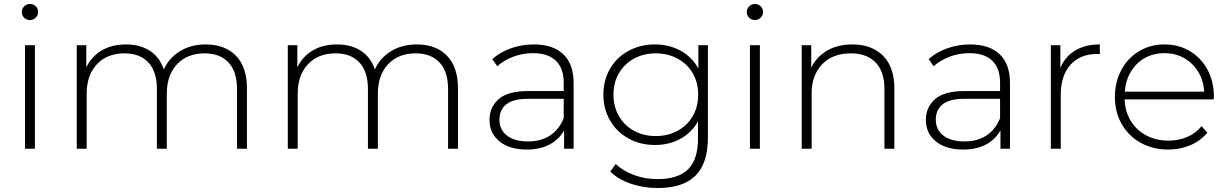

<svg xmlns="http://www.w3.org/2000/svg" viewBox="-20 -750 6189 968"><path d="M106 -522H156V0H106ZM90 -689Q90 -706 102 -718Q114 -730 131 -730Q148 -730 160 -718.5Q172 -707 172 -690Q172 -673 160 -661Q148 -649 131 -649Q114 -649 102 -660.5Q90 -672 90 -689Z M1225 -305V0H1175V-301Q1175 -389 1132 -435Q1089 -481 1012 -481Q924 -481 872.5 -426Q821 -371 821 -278V0H771V-301Q771 -389 728 -435Q685 -481 608 -481Q520 -481 468.5 -426Q417 -371 417 -278V0H367V-522H415V-410Q441 -465 492.5 -495.5Q544 -526 615 -526Q686 -526 735.5 -494Q785 -462 806 -400Q832 -458 887.5 -492Q943 -526 1017 -526Q1114 -526 1169.5 -469Q1225 -412 1225 -305Z M2289 -305V0H2239V-301Q2239 -389 2196 -435Q2153 -481 2076 -481Q1988 -481 1936.5 -426Q1885 -371 1885 -278V0H1835V-301Q1835 -389 1792 -435Q1749 -481 1672 -481Q1584 -481 1532.5 -426Q1481 -371 1481 -278V0H1431V-522H1479V-410Q1505 -465 1556.5 -495.5Q1608 -526 1679 -526Q1750 -526 1799.5 -494Q1849 -462 1870 -400Q1896 -458 1951.5 -492Q2007 -526 2081 -526Q2178 -526 2233.5 -469Q2289 -412 2289 -305Z M2824 -93Q2799 -47 2751 -21.5Q2703 4 2636 4Q2549 4 2498.5 -37Q2448 -78 2448 -145Q2448 -210 2494.5 -250.5Q2541 -291 2643 -291H2822V-333Q2822 -406 2782.5 -444Q2743 -482 2667 -482Q2615 -482 2567.5 -464Q2520 -446 2487 -416L2462 -452Q2501 -487 2556 -506.5Q2611 -526 2671 -526Q2768 -526 2820 -476.5Q2872 -427 2872 -331V0H2824ZM2643 -37Q2708 -37 2753.5 -67Q2799 -97 2822 -154V-252H2644Q2567 -252 2532.5 -224Q2498 -196 2498 -147Q2498 -96 2536 -66.5Q2574 -37 2643 -37Z M3057 115 3084 77Q3123 113 3178 133Q3233 153 3295 153Q3399 153 3449 103.5Q3499 54 3499 -50V-138Q3467 -81 3410 -50Q3353 -19 3282 -19Q3209 -19 3149.5 -51.5Q3090 -84 3056 -142Q3022 -200 3022 -273Q3022 -346 3056 -404Q3090 -462 3149.5 -494Q3209 -526 3282 -526Q3354 -526 3412 -494Q3470 -462 3501 -404V-522H3549V-56Q3549 74 3486 136Q3423 198 3296 198Q3224 198 3160 176Q3096 154 3057 115ZM3500 -273Q3500 -334 3472.5 -381Q3445 -428 3396 -454.5Q3347 -481 3286 -481Q3225 -481 3176.5 -454.5Q3128 -428 3100.5 -381Q3073 -334 3073 -273Q3073 -212 3100.5 -164.5Q3128 -117 3176.5 -90.5Q3225 -64 3286 -64Q3347 -64 3396 -90.5Q3445 -117 3472.5 -164.5Q3500 -212 3500 -273Z M3761 -522H3811V0H3761ZM3745 -689Q3745 -706 3757 -718Q3769 -730 3786 -730Q3803 -730 3815 -718.5Q3827 -707 3827 -690Q3827 -673 3815 -661Q3803 -649 3786 -649Q3769 -649 3757 -660.5Q3745 -672 3745 -689Z M4489 -305V0H4439V-301Q4439 -389 4394.5 -435Q4350 -481 4270 -481Q4178 -481 4125 -426Q4072 -371 4072 -278V0H4022V-522H4070V-409Q4097 -464 4150.5 -495Q4204 -526 4277 -526Q4375 -526 4432 -469Q4489 -412 4489 -305Z M5024 -93Q4999 -47 4951 -21.5Q4903 4 4836 4Q4749 4 4698.5 -37Q4648 -78 4648 -145Q4648 -210 4694.5 -250.5Q4741 -291 4843 -291H5022V-333Q5022 -406 4982.5 -444Q4943 -482 4867 -482Q4815 -482 4767.5 -464Q4720 -446 4687 -416L4662 -452Q4701 -487 4756 -506.5Q4811 -526 4871 -526Q4968 -526 5020 -476.5Q5072 -427 5072 -331V0H5024ZM4843 -37Q4908 -37 4953.5 -67Q4999 -97 5022 -154V-252H4844Q4767 -252 4732.5 -224Q4698 -196 4698 -147Q4698 -96 4736 -66.5Q4774 -37 4843 -37Z M5278 -522H5326V-408Q5350 -465 5401 -495.5Q5452 -526 5525 -526V-477L5513 -478Q5426 -478 5377 -423.5Q5328 -369 5328 -272V0H5278Z M5601 -261Q5601 -337 5633.5 -397.5Q5666 -458 5723 -492Q5780 -526 5851 -526Q5922 -526 5978.5 -492.5Q6035 -459 6067.5 -399Q6100 -339 6100 -263L6099 -249H5650Q5652 -188 5681 -140.5Q5710 -93 5759.5 -67Q5809 -41 5871 -41Q5922 -41 5965.5 -59.5Q6009 -78 6038 -114L6067 -81Q6033 -40 5981.5 -18Q5930 4 5870 4Q5792 4 5731 -30Q5670 -64 5635.5 -124Q5601 -184 5601 -261ZM6051 -288Q6048 -344 6021 -388Q5994 -432 5950 -457Q5906 -482 5851 -482Q5796 -482 5752 -457.5Q5708 -433 5681.5 -388.5Q5655 -344 5651 -288Z"/></svg>

Font: Goldbeck Next Light
Style: Regular
Weight: 300
Designer: Julieta Ulanovsky
Foundry: Julieta Ulanovsky
Version: Version 7.200